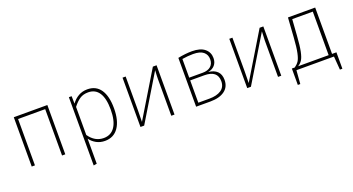

<svg xmlns="http://www.w3.org/2000/svg" viewBox="-48 -1117 3503 1903"><g transform="rotate(-20 1703.5 -165.5)"><path d="M434 -489H148V0H114V-520H468V0H434Z M1078 -264Q1078 -135 1028 -62.5Q978 10 885 10Q835 10 795 -12Q755 -34 729 -70V194L695 200V-520H724L726 -441Q756 -483 798 -507Q840 -531 892 -531Q983 -531 1030.5 -462Q1078 -393 1078 -264ZM1043 -264Q1043 -381 1004 -440.5Q965 -500 890 -500Q838 -500 801.5 -476Q765 -452 729 -405V-109Q790 -21 883 -21Q961 -21 1002 -83.5Q1043 -146 1043 -264Z M1620 0H1586V-384Q1586 -419 1590 -479L1300 0H1261V-520H1294V-165Q1294 -88 1292 -42L1581 -520H1620Z M2204 -154Q2204 -80 2149.5 -40Q2095 0 1999 0H1848V-515Q1928 -531 1996 -531Q2084 -531 2129.5 -493.5Q2175 -456 2175 -395Q2175 -349 2149 -319.5Q2123 -290 2078 -282Q2137 -277 2170.5 -245Q2204 -213 2204 -154ZM1882 -491V-294H2024Q2079 -294 2109.5 -320.5Q2140 -347 2140 -395Q2140 -443 2105.5 -472Q2071 -501 1997 -501Q1942 -501 1882 -491ZM2169 -153Q2169 -265 2030 -265H1882V-30H1999Q2077 -30 2123 -60.5Q2169 -91 2169 -153Z M2746 0H2712V-384Q2712 -419 2716 -479L2426 0H2387V-520H2420V-165Q2420 -88 2418 -42L2707 -520H2746Z M3339 -31V142H3313L3302 0H2906L2895 142H2869V-31H2900Q2929 -52 2945 -76Q2961 -100 2973 -155Q2985 -210 2992 -315L3006 -520H3293V-31ZM3257 -490H3040L3028 -319Q3021 -215 3009 -157.5Q2997 -100 2979.5 -73.5Q2962 -47 2935 -31H3257Z"/></g></svg>

Font: FiraGO UltraLight
Style: Regular
Weight: 200
Designer: bBox Type
Foundry: bBox Type GmbH
Version: Version 1.001